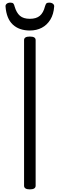

<svg xmlns="http://www.w3.org/2000/svg" viewBox="-20 -1426 454 1460"><path d="M207 14Q185 14 174 7Q163 0 163 -14V-1121Q163 -1135 174 -1141.5Q185 -1148 207 -1148Q229 -1148 240 -1141.5Q251 -1135 251 -1121V-14Q251 0 240 7Q229 14 207 14ZM207 -1194Q126 -1194 77.5 -1239Q29 -1284 22 -1377Q21 -1389 31 -1397.5Q41 -1406 60 -1406Q76 -1406 82 -1398.5Q88 -1391 91 -1377Q105 -1329 131.5 -1306Q158 -1283 207 -1283Q256 -1283 283 -1306Q310 -1329 322 -1377Q326 -1391 331.5 -1398.5Q337 -1406 353 -1406Q372 -1406 382.5 -1397.5Q393 -1389 392 -1377Q388 -1318 363 -1277Q338 -1236 298 -1215Q258 -1194 207 -1194Z"/></svg>

Font: Playwrite CL
Style: Regular
Weight: 400
Designer: Veronika Burian, José Scaglione
Foundry: TypeTogether
Version: Version 1.002